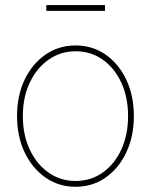

<svg xmlns="http://www.w3.org/2000/svg" viewBox="-20 -713 584 743"><path d="M272.5 9.8Q207 9.8 155.8 -26.1Q104.5 -62 75.2 -123.8Q45.9 -185.5 45.9 -263.7Q45.9 -342.8 75.2 -404.3Q104.5 -465.8 155.8 -501.5Q207 -537.1 272.5 -537.1Q337.9 -537.1 388.9 -501.5Q439.9 -465.8 469 -404.1Q498 -342.3 498 -263.7Q498 -185.5 469 -123.8Q439.9 -62 389.2 -26.1Q338.4 9.8 272.5 9.8ZM272.5 -12.7Q331.5 -12.7 377.4 -45.2Q423.3 -77.6 449.5 -134.5Q475.6 -191.4 475.6 -263.7Q475.6 -336.4 449.5 -393.1Q423.3 -449.7 377.4 -482.2Q331.5 -514.6 272.5 -514.6Q213.9 -514.6 167.7 -481.9Q121.6 -449.2 95 -392.8Q68.4 -336.4 68.4 -263.7Q68.4 -191.4 95 -134.5Q121.6 -77.6 167.7 -45.2Q213.9 -12.7 272.5 -12.7ZM386.2 -693.4V-670.9H159.2V-693.4Z"/></svg>

Font: Inter 24pt Thin
Style: Regular
Weight: 250
Designer: Rasmus Andersson
Foundry: rsms
Version: Version 4.001;git-66647c0bb